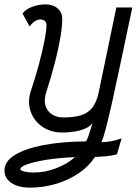

<svg xmlns="http://www.w3.org/2000/svg" viewBox="-21 -652 641 878"><path d="M115 206Q62.5 206 30.8 184.2Q-1 162.5 -0.5 127Q-0.5 87 45.2 57.8Q91 28.5 175 12Q259 -4.5 372.5 -5.5Q379 -17 384.2 -32.5Q389.5 -48 394.2 -63.5Q399 -79 402 -89Q390 -73 366.5 -63.2Q343 -53.5 316 -49.8Q289 -46 265 -46Q210.5 -46 172 -73Q133.5 -100 119 -143Q104.5 -186 119 -232.5Q141 -298.5 157 -358.2Q173 -418 182.2 -464.8Q191.5 -511.5 191.5 -539Q191 -550.5 183.2 -556.8Q175.5 -563 163 -563Q151 -563 138 -554.5Q125 -546 114.5 -531L82 -590Q96 -609.5 126 -620.8Q156 -632 186 -632Q221 -632 242.5 -613.5Q264 -595 263.5 -565Q264 -534 255.5 -483Q247 -432 230.5 -367.5Q214 -303 190 -229Q174.5 -177.5 198.2 -146.2Q222 -115 270 -115Q313 -115 345.5 -123.8Q378 -132.5 399.2 -157.5Q420.5 -182.5 430.5 -230.5L511 -618H584Q553.5 -473.5 531 -366.5Q508.5 -259.5 492 -186Q475.5 -112.5 463.8 -67.5Q452 -22.5 443 -2Q463.5 -2.5 477.5 -4.5Q491.5 -6.5 504.8 -10Q518 -13.5 535 -19L514 53Q492 60 464.5 62.5Q437 65 413 66Q385.5 108.5 339.2 140Q293 171.5 235.2 188.8Q177.5 206 115 206ZM132 137Q184.5 137 235.5 117.5Q286.5 98 321.5 66.5Q251 69.5 194.8 78.2Q138.5 87 105.5 98.5Q72.5 110 72 122Q72 127.5 89.5 132.2Q107 137 132 137Z"/></svg>

Font: Victor Mono Thin
Style: Italic
Weight: 100
Italic angle: -12°
Monospace: yes
Designer: Rune Bjørnerås
Version: Version 1.561;gftools[0.9.30]